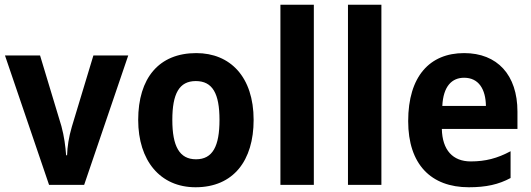

<svg xmlns="http://www.w3.org/2000/svg" viewBox="-20 -780 2241 810"><path d="M187 0H335L521 -546H374L283 -245C270 -201 264 -160 263 -125H259C256 -163 251 -204 239 -248L149 -546H1Z M1050 -274C1050 -456 951 -556 808 -556C650 -556 563 -450 563 -274C563 -102 656 10 805 10C965 10 1050 -103 1050 -274ZM707 -274C707 -385 736 -438 806 -438C877 -438 906 -385 906 -274C906 -163 877 -108 807 -108C737 -108 707 -163 707 -274Z M1304 0V-760H1163V0Z M1589 0V-760H1448V0Z M1938 -556C1793 -556 1702 -458 1702 -269C1702 -87 1798 10 1958 10C2031 10 2084 -2 2134 -29V-142C2078 -112 2028 -99 1966 -99C1890 -99 1846 -147 1844 -236H2163V-309C2163 -464 2078 -556 1938 -556ZM1938 -452C2000 -452 2029 -403 2030 -333H1846C1850 -417 1887 -452 1938 -452Z"/></svg>

Font: Noto Sans Sinhala UI SemiCondensed
Style: Bold
Weight: 700
Width: 4
Designer: Jelle Bosma - Monotype Design Team
Foundry: Monotype Imaging Inc.
Version: Version 2.006